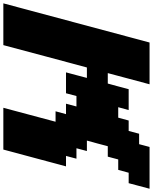

<svg xmlns="http://www.w3.org/2000/svg" viewBox="97 -1012 915 1149"><g transform="rotate(90 554.5 -437.5)"><path d="M625 0H875Q891.6 -62.5 925.3 -187.5Q959 -312.5 975.6 -375H913.1L929.7 -437.5H867.2L883.8 -500H821.3Q827.1 -520.5 838.4 -562.3Q849.6 -604 855 -625H917.5L934.1 -687.5H996.6L1013.7 -750H1076.2Q1081.5 -770.5 1092.8 -812.5Q1104 -854.5 1109.4 -875H859.4L842.8 -812.5H780.3L763.7 -750H701.2L684.1 -687.5H621.6L638.7 -750H513.7Q508.3 -729.5 497.1 -687.5Q485.8 -645.5 480 -625H417.5Q428.7 -667 450.9 -750Q473.1 -833 484.4 -875H234.4Q195.3 -729 117.2 -437.5Q39.1 -146 0 0H250Q272 -83 316.7 -250Q361.3 -417 383.8 -500H446.3Q440.9 -479 429.7 -437.3Q418.5 -395.5 413.1 -375H538.1L554.7 -437.5H617.2L600.6 -375H663.1L646 -312.5H708.5Z"/></g></svg>

Font: Faithful 32x
Style: BoldOblique
Weight: 400
Foundry: Faithful Resource Pack
Version: Version 1.0; January 27, 2023